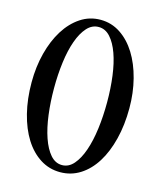

<svg xmlns="http://www.w3.org/2000/svg" viewBox="-111 -798 747 894"><g transform="rotate(15 263.0 -351.0)"><path d="M263.2 -18.1Q295.4 -18.1 319.3 -45.7Q343.3 -73.2 359.4 -119.9Q375.5 -166.5 383.3 -227.3Q391.1 -288.1 391.1 -354.5Q391.1 -420.9 383.3 -480.7Q375.5 -540.5 359.4 -585.4Q343.3 -630.4 319.3 -657Q295.4 -683.6 263.2 -683.6Q231 -683.6 207 -657Q183.1 -630.4 167 -585.4Q150.9 -540.5 143.1 -480.7Q135.3 -420.9 135.3 -354.5Q135.3 -288.1 143.1 -227.3Q150.9 -166.5 167 -119.9Q183.1 -73.2 207 -45.7Q231 -18.1 263.2 -18.1ZM263.2 16.1Q210.4 16.1 167 -11.5Q123.5 -39.1 92.5 -88.4Q61.5 -137.7 44.4 -205.8Q27.3 -273.9 27.3 -354.5Q27.3 -429.2 44.4 -495.4Q61.5 -561.5 92.5 -611.1Q123.5 -660.6 167 -689.5Q210.4 -718.3 263.2 -718.3Q315.9 -718.3 359.4 -689.5Q402.8 -660.6 433.6 -611.1Q464.4 -561.5 481.4 -495.4Q498.5 -429.2 498.5 -354.5Q498.5 -273.9 481.4 -205.8Q464.4 -137.7 433.6 -88.4Q402.8 -39.1 359.4 -11.5Q315.9 16.1 263.2 16.1Z"/></g></svg>

Font: Khmer Busra Bunong
Style: Regular
Weight: 400
Designer: D. Kanjahn
Version: Version 7.100; 2014